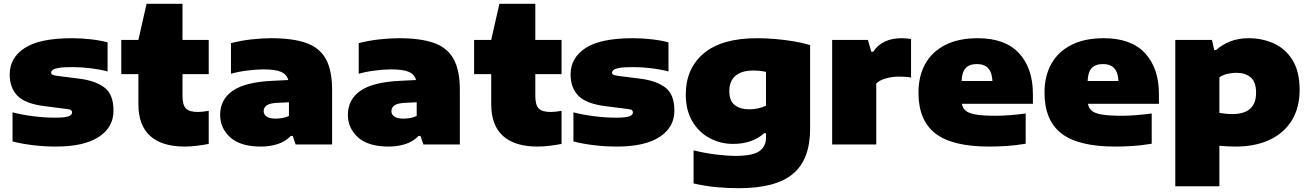

<svg xmlns="http://www.w3.org/2000/svg" viewBox="-20 -760 6890 1010"><path d="M275 11Q213.5 11 153.5 3.8Q93.5 -3.5 46 -16V-169Q93.5 -156.5 153 -148.8Q212.5 -141 271 -141Q322 -141 340.5 -148.2Q359 -155.5 359 -168Q359 -176.5 353.5 -180.8Q348 -185 329 -187L211 -202Q111.5 -215 71.2 -257Q31 -299 31 -368Q31 -456 110 -507.5Q189 -559 359 -559Q408.5 -559 460 -553Q511.5 -547 546 -537V-384Q511.5 -394 460.2 -400.5Q409 -407 361 -407Q312 -407 288 -402.8Q264 -398.5 256.5 -391.8Q249 -385 249 -378Q249 -371.5 255.2 -367.5Q261.5 -363.5 280 -361L398 -346Q482 -335.5 529.5 -299.5Q577 -263.5 577 -178Q577 -89.5 498.8 -39.2Q420.5 11 275 11Z M952 11Q832 11 770 -44.8Q708 -100.5 708 -212V-370H618V-550H708L751 -740H940V-550H1078V-370H940V-256Q940 -206.5 958.5 -188.8Q977 -171 1021 -171Q1043.5 -171 1078 -177V-3Q1053.5 2 1018.5 6.5Q983.5 11 952 11Z M1353 11Q1245 11 1191.5 -37.2Q1138 -85.5 1138 -156Q1138 -236.5 1204.2 -282.5Q1270.5 -328.5 1415 -335L1496.5 -339Q1488.5 -369 1458.5 -382Q1428.5 -395 1365 -395Q1330 -395 1282.8 -389.2Q1235.5 -383.5 1195 -372V-533Q1246 -546.5 1303.2 -552.8Q1360.5 -559 1407 -559Q1521 -559 1591.5 -533.8Q1662 -508.5 1694.5 -449Q1727 -389.5 1727 -287V0H1535L1520 -45H1510Q1481 -15 1440.2 -2Q1399.5 11 1353 11ZM1367 -175Q1367 -158 1382.2 -147Q1397.5 -136 1429 -136Q1445.5 -136 1464.5 -139Q1483.5 -142 1500 -150V-222L1438 -219Q1398.5 -217 1382.8 -205.5Q1367 -194 1367 -175Z M2025 11Q1917 11 1863.5 -37.2Q1810 -85.5 1810 -156Q1810 -236.5 1876.2 -282.5Q1942.5 -328.5 2087 -335L2168.5 -339Q2160.5 -369 2130.5 -382Q2100.5 -395 2037 -395Q2002 -395 1954.8 -389.2Q1907.5 -383.5 1867 -372V-533Q1918 -546.5 1975.2 -552.8Q2032.5 -559 2079 -559Q2193 -559 2263.5 -533.8Q2334 -508.5 2366.5 -449Q2399 -389.5 2399 -287V0H2207L2192 -45H2182Q2153 -15 2112.2 -2Q2071.5 11 2025 11ZM2039 -175Q2039 -158 2054.2 -147Q2069.5 -136 2101 -136Q2117.5 -136 2136.5 -139Q2155.5 -142 2172 -150V-222L2110 -219Q2070.5 -217 2054.8 -205.5Q2039 -194 2039 -175Z M2808 11Q2688 11 2626 -44.8Q2564 -100.5 2564 -212V-370H2474V-550H2564L2607 -740H2796V-550H2934V-370H2796V-256Q2796 -206.5 2814.5 -188.8Q2833 -171 2877 -171Q2899.5 -171 2934 -177V-3Q2909.5 2 2874.5 6.5Q2839.5 11 2808 11Z M3225.5 11Q3164 11 3104 3.8Q3044 -3.5 2996.5 -16V-169Q3044 -156.5 3103.5 -148.8Q3163 -141 3221.5 -141Q3272.5 -141 3291 -148.2Q3309.5 -155.5 3309.5 -168Q3309.5 -176.5 3304 -180.8Q3298.5 -185 3279.5 -187L3161.5 -202Q3062 -215 3021.8 -257Q2981.5 -299 2981.5 -368Q2981.5 -456 3060.5 -507.5Q3139.5 -559 3309.5 -559Q3359 -559 3410.5 -553Q3462 -547 3496.5 -537V-384Q3462 -394 3410.8 -400.5Q3359.5 -407 3311.5 -407Q3262.5 -407 3238.5 -402.8Q3214.5 -398.5 3207 -391.8Q3199.5 -385 3199.5 -378Q3199.5 -371.5 3205.8 -367.5Q3212 -363.5 3230.5 -361L3348.5 -346Q3432.5 -335.5 3480 -299.5Q3527.5 -263.5 3527.5 -178Q3527.5 -89.5 3449.2 -39.2Q3371 11 3225.5 11Z M3866.5 230Q3806.5 230 3748.2 224.5Q3690 219 3628.5 205V31Q3690 46 3748 53Q3806 60 3848.5 60Q3939.5 60 3974.5 35.2Q4009.5 10.5 4009.5 -36V-59H3999.5Q3937.5 -3 3836.5 -3Q3769.5 -3 3712.8 -33.5Q3656 -64 3621.8 -122Q3587.5 -180 3587.5 -263Q3587.5 -399.5 3682 -479.2Q3776.5 -559 3962.5 -559Q4008.5 -559 4058.5 -554.8Q4108.5 -550.5 4156 -542.5Q4203.5 -534.5 4241.5 -523V-82Q4241.5 79 4151.2 154.5Q4061 230 3866.5 230ZM3921.5 -185Q3944 -185 3967 -189.8Q3990 -194.5 4009.5 -204V-382Q3996 -385 3979 -387Q3962 -389 3942.5 -389Q3881 -389 3848.8 -361.2Q3816.5 -333.5 3816.5 -281Q3816.5 -229.5 3845 -207.2Q3873.5 -185 3921.5 -185Z M4357.5 0V-550H4545.5L4563.5 -488H4573.5Q4597 -524 4635 -541.5Q4673 -559 4722.5 -559Q4736 -559 4749.5 -557.8Q4763 -556.5 4772.5 -555V-352Q4757.5 -355 4740.2 -356Q4723 -357 4708.5 -357Q4675.5 -357 4642 -348Q4608.5 -339 4589.5 -321V0Z M5183.5 11Q4989.5 11 4900.5 -58Q4811.5 -127 4811.5 -273Q4811.5 -359.5 4847.2 -423.8Q4883 -488 4952.5 -523.5Q5022 -559 5123.5 -559Q5267.5 -559 5340.5 -480Q5413.5 -401 5413.5 -265V-214H5040Q5044 -191 5060.5 -177.2Q5077 -163.5 5114.8 -157.2Q5152.5 -151 5220.5 -151Q5255 -151 5296.5 -154.5Q5338 -158 5375.5 -163V-4Q5322.5 5 5274.5 8Q5226.5 11 5183.5 11ZM5119.5 -423Q5079 -423 5059.5 -401.5Q5040 -380 5038.5 -334H5200.5Q5197 -423 5119.5 -423Z M5846.5 11Q5652.5 11 5563.5 -58Q5474.5 -127 5474.5 -273Q5474.5 -359.5 5510.2 -423.8Q5546 -488 5615.5 -523.5Q5685 -559 5786.5 -559Q5930.5 -559 6003.5 -480Q6076.5 -401 6076.5 -265V-214H5703Q5707 -191 5723.5 -177.2Q5740 -163.5 5777.8 -157.2Q5815.5 -151 5883.5 -151Q5918 -151 5959.5 -154.5Q6001 -158 6038.5 -163V-4Q5985.5 5 5937.5 8Q5889.5 11 5846.5 11ZM5782.5 -423Q5742 -423 5722.5 -401.5Q5703 -380 5701.5 -334H5863.5Q5860 -423 5782.5 -423Z M6162.5 220V-550H6355.5L6367.5 -497H6377.5Q6408.5 -525 6451.2 -542Q6494 -559 6548.5 -559Q6621 -559 6682 -531Q6743 -503 6779.8 -443Q6816.5 -383 6816.5 -287Q6816.5 -193.5 6775.5 -126.8Q6734.5 -60 6658.8 -24.5Q6583 11 6479.5 11Q6457 11 6435.2 9.8Q6413.5 8.5 6394.5 7V220ZM6462.5 -160Q6587.5 -160 6587.5 -272Q6587.5 -329 6559.2 -353Q6531 -377 6483.5 -377Q6460.5 -377 6436.5 -371.5Q6412.5 -366 6394.5 -353V-166Q6408 -164 6425.5 -162Q6443 -160 6462.5 -160Z"/></svg>

Font: Encode Sans Expanded Expanded Black
Style: Regular
Weight: 900
Width: 7
Designer: Multiple Designers
Foundry: Impallari Type
Version: Version 3.000; ttfautohint (v1.8.3) -l 8 -r 50 -G 200 -x 14 